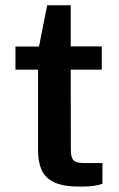

<svg xmlns="http://www.w3.org/2000/svg" viewBox="-20 -690 444 714"><path d="M276.5 4Q215 4 181.2 -12.2Q147.5 -28.5 134.5 -58.5Q121.5 -88.5 121.5 -130V-431H37.5V-517H125L155.5 -670.5H243V-517.5H358.5V-431H243L243.5 -134.5Q243.5 -111.5 248.8 -100.8Q254 -90 265.8 -86.8Q277.5 -83.5 297 -83.5H361V-6.5Q350.5 -2.5 330.2 0.8Q310 4 276.5 4Z"/></svg>

Font: Public Sans Thin SemiBold
Style: Regular
Weight: 600
Version: Version 2.001